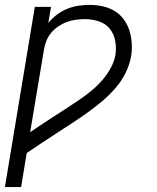

<svg xmlns="http://www.w3.org/2000/svg" viewBox="-21 -548 641 783"><path d="M-1 215 121 -520H187L176 -454Q191 -473 211 -488Q231 -503 253 -512Q275 -521 298 -524.5Q321 -528 344 -528Q371 -528 397 -522.5Q423 -517 445 -504Q467 -491 482.5 -470.5Q498 -450 506 -425.5Q514 -401 516 -374Q518 -347 514 -320Q508 -285 491.5 -251.5Q475 -218 450.5 -189.5Q426 -161 397 -136.5Q368 -112 337.5 -90Q307 -68 275.5 -47.5Q244 -27 212.5 -6.5Q181 14 150 34.5Q119 55 88 76L65 215ZM102 -9Q127 -26 152 -42.5Q177 -59 202.5 -75.5Q228 -92 253.5 -108.5Q279 -125 304 -142Q329 -159 352.5 -178.5Q376 -198 396 -221Q416 -244 430.5 -270.5Q445 -297 450 -325Q454 -355 448.5 -383Q443 -411 426 -431.5Q409 -452 382 -461Q355 -470 325 -470Q307 -470 288.5 -467.5Q270 -465 252 -458.5Q234 -452 217 -440.5Q200 -429 187.5 -414Q175 -399 168 -381Q161 -363 158 -344Z"/></svg>

Font: Iosevka Aile Light Oblique
Style: Regular
Weight: 300
Italic angle: -9°
Designer: Belleve Invis
Foundry: Belleve Invis
Version: Version 31.1.0; ttfautohint (v1.8.4)